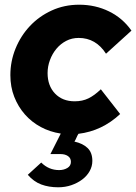

<svg xmlns="http://www.w3.org/2000/svg" viewBox="-20 -559 578 815"><path d="M297 -129Q330 -129 355.5 -141.5Q381 -154 408 -180Q428 -154 449 -127.5Q470 -101 490 -75Q413 -3 313 9Q308 17 304.5 25.5Q301 34 296 42Q332 50 352 69.5Q372 89 372 124Q372 147 360.5 167.5Q349 188 329 203Q309 218 283 227Q257 236 227 236Q187 236 155 224Q123 212 98 183Q112 170 126.5 157Q141 144 155 131Q187 163 231 163Q251 163 266 154Q281 145 281 128Q281 112 268.5 103.5Q256 95 237 95H194Q205 73 216 51.5Q227 30 238 8Q192 1 153 -20Q114 -41 85.5 -73.5Q57 -106 40.5 -148Q24 -190 24 -240Q24 -299 46 -353Q68 -407 107 -448.5Q146 -490 199.5 -514.5Q253 -539 316 -539Q385 -539 443 -510.5Q501 -482 538 -429Q511 -404 484 -380Q457 -356 430 -331Q387 -398 314 -398Q285 -398 261 -385.5Q237 -373 219.5 -352Q202 -331 192 -304Q182 -277 182 -249Q182 -195 213.5 -162Q245 -129 297 -129Z"/></svg>

Font: Rosa Sans Black
Style: Italic
Weight: 900
Italic angle: -12°
Designer: Pentagram / MCKL
Foundry: Pentagram / MCKL
Version: Version 1.005;September 16, 2019;FontCreator 11.5.0.2425 64-